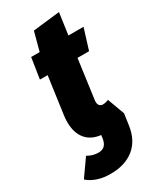

<svg xmlns="http://www.w3.org/2000/svg" viewBox="-275 -739 857 1035"><g transform="rotate(-30 154.0 -221.5)"><path d="M214 -163Q213 -159 213 -152Q213 -136 220.5 -127.5Q228 -119 241 -119Q257 -119 276 -127L315 -21L305 49Q293 135 237 180.5Q181 226 90 226Q2 226 -51 180L23 75Q55 94 90 94Q116 94 130 79.5Q144 65 148 34L150 19Q89 12 57.5 -27.5Q26 -67 26 -132Q26 -152 29 -174L61 -405H13L33 -534H86L117 -650L284 -669L265 -534H359L319 -405H247Z"/></g></svg>

Font: Fira Sans Extra Condensed Black
Style: Italic
Weight: 900
Width: 3
Italic angle: -8°
Designer: Carrois Corporate & Edenspiekermann AG
Foundry: Carrois Corporate GbR & Edenspiekermann AG
Version: Version 4.203